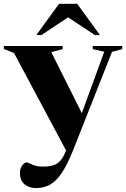

<svg xmlns="http://www.w3.org/2000/svg" viewBox="-35 -752 658 1002"><path d="M153.5 229.5Q117 229.5 93 209.5Q69 189.5 69 151.5Q69 126 81.2 110.8Q93.5 95.5 104.5 95.5Q110 95.5 132.5 106.5Q155 117.5 189.5 117.5Q232.5 117.5 257 105Q281.5 92.5 299 57.5L310 33.5L38 -475.5L-15 -496.5V-512H292V-495.5L232.5 -480L392 -161.5L509 -482L449 -495.5V-512H603V-495.5L549.5 -481.5L345.5 34.5Q315.5 109 286.8 151.5Q258 194 225.8 211.8Q193.5 229.5 153.5 229.5ZM154.5 -569 273 -732H368L486.5 -569H460L320.5 -661.5L181 -569Z"/></svg>

Font: Newsreader Display
Style: Bold
Weight: 700
Designer: Hugues Gentile
Foundry: Production Type
Version: Version 1.001